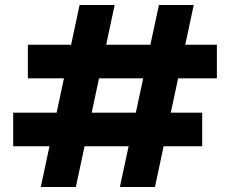

<svg xmlns="http://www.w3.org/2000/svg" viewBox="-20 -752 928 772"><path d="M462 0 619 -732H759L603 0ZM144 0 300 -732H441L285 0ZM33 -164V-299H793V-164ZM92 -437V-572H852V-437Z"/></svg>

Font: DM Sans 9pt 36pt Black
Style: Regular
Weight: 900
Version: Version 4.004;gftools[0.9.30]